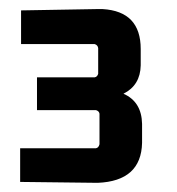

<svg xmlns="http://www.w3.org/2000/svg" viewBox="-20 -644 391 423"><path d="M293 -329.1V-371.1Q292 -419.9 252 -437.5Q289.1 -456.1 290 -500V-536.1Q290 -619.1 206.1 -624Q199.2 -624 193.4 -624L26.4 -621.1V-546.9H188.5Q195.3 -544.9 196.3 -538.1V-481.4Q194.3 -474.6 188.5 -473.6H61.5V-401.4H191.4Q198.2 -399.4 199.2 -393.6V-326.2Q197.3 -318.4 191.4 -317.4H24.4V-243.2L195.3 -241.2Q291 -245.1 293 -329.1Z"/></svg>

Font: Gemunu Libre
Style: Bold
Weight: 700
Designer: Pushpananda Ekanayake, Sol Matas, Kosala Senevirathne
Foundry: Mooniak
Version: Version 1.001